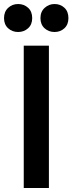

<svg xmlns="http://www.w3.org/2000/svg" viewBox="-39 -934 360 954"><path d="M79 0V-707H204V0ZM51 -775Q22 -775 1.5 -793.5Q-19 -812 -19 -844Q-19 -876 1.5 -895Q22 -914 51 -914Q80 -914 100.5 -895.5Q121 -877 121 -844Q121 -812 100.5 -793.5Q80 -775 51 -775ZM232 -775Q203 -775 182.5 -793.5Q162 -812 162 -844Q162 -876 183 -895Q204 -914 232 -914Q261 -914 281 -895.5Q301 -877 301 -844Q301 -812 281 -793.5Q261 -775 232 -775Z"/></svg>

Font: Onest SemiBold
Style: Regular
Weight: 600
Designer: Dmitri Voloshin, Andrey Kudryavtsev
Foundry: Dmitri Voloshin, Andrey Kudryavtsev
Version: Version 1.000;gftools[0.9.33]